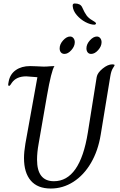

<svg xmlns="http://www.w3.org/2000/svg" viewBox="-20 -1074 691 1104"><path d="M118 -165Q118 -200 126 -248L195 -630Q190 -630 170 -632Q134 -635 131 -635Q74 -635 48 -598Q46 -595 41 -587.5Q36 -580 32 -580Q27 -580 27 -589Q27 -591 30 -606Q38 -648 71 -671Q104 -694 153 -694L186 -693Q214 -691 231 -691Q249 -691 269 -693L293 -694Q275 -667 250 -523L202 -247Q193 -198 193 -156Q193 -32 290 -32Q440 -32 485 -311L536 -631Q540 -655 570 -679.5Q600 -704 626 -704Q639 -704 639 -699Q639 -697 629 -681.5Q619 -666 614 -634L559 -299Q544 -207 503 -137Q462 -67 402 -28.5Q342 10 272 10Q196 10 157 -35.5Q118 -81 118 -165ZM398 -1039V-1043Q398 -1054 410 -1054Q442 -1054 452 -1033Q466 -1001 478 -985Q490 -969 511 -957Q514 -955 523 -949.5Q532 -944 532 -939Q532 -936 529 -934Q526 -932 523 -932Q500 -932 471.5 -947Q443 -962 421.5 -987Q400 -1012 398 -1039ZM323 -796Q323 -820 343 -842Q363 -864 383 -864Q395 -864 402.5 -854.5Q410 -845 410 -831Q410 -808 390.5 -786Q371 -764 351 -764Q338 -764 330.5 -772.5Q323 -781 323 -796ZM477 -796Q477 -820 497 -842Q517 -864 537 -864Q549 -864 556.5 -854.5Q564 -845 564 -831Q564 -808 544.5 -786Q525 -764 504 -764Q491 -764 484 -773Q477 -782 477 -796Z"/></svg>

Font: Charm
Style: Regular
Weight: 400
Designer: Katatrad Aksorn Co.,Ltd.
Foundry: Cadson Demak Co.,Ltd.
Version: Version 1.001